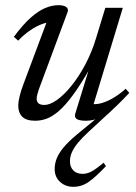

<svg xmlns="http://www.w3.org/2000/svg" viewBox="-20 -456 524 741"><path d="M479 -97.5Q468.5 -86.5 452.8 -70.2Q437 -54 413.5 -32L322 52.5Q296.5 76 280.8 95.2Q265 114.5 257.5 131.5Q250 148.5 250 166.5Q250 188.5 263 201.8Q276 215 299 215Q314.5 215 331.2 206.8Q348 198.5 380 172L389 185Q349 227.5 322 246.2Q295 265 263 265Q232.5 265 211.8 246Q191 227 191 196.5Q191 175.5 199 155.2Q207 135 225.8 112.5Q244.5 90 277 63L365.5 -10L372 -5Q356 3 341.2 6.5Q326.5 10 313 10Q285.5 10 276 3.2Q266.5 -3.5 270.5 -17.5L325 -194.5H328.5Q291.5 -130 261.8 -89.5Q232 -49 207 -27.5Q182 -6 160 2Q138 10 116 10Q81.5 10 66 -5.5Q50.5 -21 50.5 -47.5Q50.5 -63.5 55.8 -85Q61 -106.5 71.5 -134L167.5 -390.5L180.5 -370Q163.5 -371 141.2 -362.8Q119 -354.5 95.5 -338.2Q72 -322 50 -299L33.5 -314Q68.5 -361 98.2 -387.5Q128 -414 154.5 -425Q181 -436 205 -436Q226 -436 235.8 -428.8Q245.5 -421.5 240.5 -408.5L129.5 -110Q126 -99.5 123.8 -90.8Q121.5 -82 121.5 -75Q121.5 -63.5 128.5 -57.2Q135.5 -51 151.5 -51Q172.5 -51 199.8 -70.2Q227 -89.5 255.2 -124.2Q283.5 -159 308.8 -206.2Q334 -253.5 351 -309.5L386.5 -426H454L337 -40L337.5 -54.5Q354 -52.5 375.2 -59Q396.5 -65.5 419.8 -79.5Q443 -93.5 465 -113.5Z"/></svg>

Font: Newsreader Text
Style: Italic
Weight: 400
Italic angle: -17°
Designer: Hugues Gentile
Foundry: Production Type
Version: Version 1.001